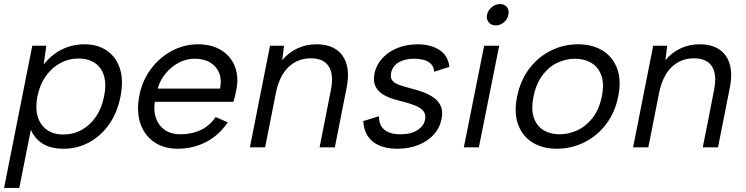

<svg xmlns="http://www.w3.org/2000/svg" viewBox="-33 -725 3672 945"><path d="M114 -101 122 -102 62 200H-13L126 -500H195L182 -407Q203 -435 232.5 -457.5Q262 -480 300 -493.5Q338 -507 383 -507Q448 -507 493.5 -475.5Q539 -444 557.5 -386.5Q576 -329 560 -250Q545 -172 505 -114.5Q465 -57 407 -25Q349 7 280 7Q209 7 168 -24Q127 -55 114 -101ZM479 -250Q497 -336 462.5 -386.5Q428 -437 353 -437Q306 -437 264.5 -415Q223 -393 193 -351Q163 -309 151 -250Q140 -192 153 -150Q166 -108 198.5 -85.5Q231 -63 278 -63Q328 -63 369.5 -86Q411 -109 439.5 -151Q468 -193 479 -250Z M842 7Q772 7 724 -27Q676 -61 657 -120Q638 -179 653 -255Q667 -328 709.5 -385Q752 -442 812.5 -474.5Q873 -507 942 -507Q1010 -507 1057.5 -477Q1105 -447 1124.5 -394Q1144 -341 1128 -273Q1126 -262 1123 -250Q1120 -238 1116 -224H729Q722 -177 735.5 -141Q749 -105 779.5 -84.5Q810 -64 854 -64Q912 -64 957 -86Q1002 -108 1028 -149L1088 -123Q1046 -60 982 -26.5Q918 7 842 7ZM1050 -289Q1059 -332 1046 -365Q1033 -398 1002 -417Q971 -436 925 -436Q885 -436 848 -417Q811 -398 783 -364.5Q755 -331 743 -289Z M1296 -500H1365L1356 -429Q1387 -466 1430 -486.5Q1473 -507 1525 -507Q1582 -507 1620 -482.5Q1658 -458 1672.5 -409.5Q1687 -361 1672 -288L1615 0H1540L1595 -279Q1611 -357 1585.5 -397.5Q1560 -438 1497 -438Q1432 -438 1387 -395Q1342 -352 1325 -268L1272 0H1197Z M1832 -153Q1832 -123 1844 -103.5Q1856 -84 1879.5 -74Q1903 -64 1937 -64Q1990 -64 2021.5 -84.5Q2053 -105 2059 -136Q2064 -162 2051 -178Q2038 -194 2013 -204.5Q1988 -215 1957 -223Q1932 -229 1903.5 -237.5Q1875 -246 1851 -261Q1827 -276 1815 -300Q1803 -324 1810 -363Q1819 -406 1849 -438.5Q1879 -471 1924 -489Q1969 -507 2023 -507Q2085 -507 2128.5 -480Q2172 -453 2179 -396L2104 -372Q2102 -398 2086.5 -412Q2071 -426 2049.5 -431Q2028 -436 2006 -436Q1961 -436 1930 -418.5Q1899 -401 1892 -366Q1888 -347 1894.5 -334.5Q1901 -322 1916 -314Q1931 -306 1951.5 -300.5Q1972 -295 1996 -288Q2024 -281 2052 -270.5Q2080 -260 2103 -243.5Q2126 -227 2137 -201.5Q2148 -176 2140 -138Q2131 -94 2101 -61.5Q2071 -29 2025 -11Q1979 7 1923 7Q1846 7 1802.5 -27.5Q1759 -62 1755 -129Z M2350 -500H2424L2324 0H2250ZM2407 -600Q2385 -600 2372.5 -615Q2360 -630 2364 -652Q2369 -675 2387.5 -690Q2406 -705 2428 -705Q2450 -705 2462 -690Q2474 -675 2469 -652Q2465 -630 2447 -615Q2429 -600 2407 -600Z M2708 7Q2637 7 2587.5 -24Q2538 -55 2517 -112.5Q2496 -170 2512 -249Q2528 -329 2572 -387Q2616 -445 2678.5 -476Q2741 -507 2812 -507Q2883 -507 2933 -476Q2983 -445 3004.5 -387.5Q3026 -330 3010 -251Q2994 -171 2949.5 -113Q2905 -55 2842 -24Q2779 7 2708 7ZM2721 -64Q2765 -64 2808 -83.5Q2851 -103 2883.5 -144.5Q2916 -186 2929 -250Q2942 -315 2926 -356Q2910 -397 2875.5 -416.5Q2841 -436 2797 -436Q2753 -436 2711 -416.5Q2669 -397 2637.5 -355.5Q2606 -314 2593 -250Q2580 -185 2595 -144Q2610 -103 2643.5 -83.5Q2677 -64 2721 -64Z M3182 -500H3251L3242 -429Q3273 -466 3316 -486.5Q3359 -507 3411 -507Q3468 -507 3506 -482.5Q3544 -458 3558.5 -409.5Q3573 -361 3558 -288L3501 0H3426L3481 -279Q3497 -357 3471.5 -397.5Q3446 -438 3383 -438Q3318 -438 3273 -395Q3228 -352 3211 -268L3158 0H3083Z"/></svg>

Font: Albert Sans
Style: Italic
Weight: 400
Italic angle: -11.25°
Designer: Andreas Rasmussen
Foundry: a.Foundry
Version: Version 1.025